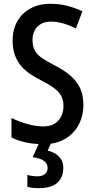

<svg xmlns="http://www.w3.org/2000/svg" viewBox="-20 -744 494 1004"><path d="M416 -197Q416 -136 390 -89Q364 -42 317 -16Q270 10 205 10Q174 10 145 6Q116 2 90 -5.5Q64 -13 40 -25V-127Q79 -108 123 -95.5Q167 -83 207 -83Q242 -83 265 -97Q288 -111 300 -135.5Q312 -160 312 -189Q312 -222 299 -244.5Q286 -267 260 -285.5Q234 -304 193 -325Q163 -340 136.5 -358Q110 -376 90 -399.5Q70 -423 58 -455.5Q46 -488 46 -532Q46 -590 71 -633.5Q96 -677 141.5 -701Q187 -725 246 -724Q292 -724 333.5 -713Q375 -702 411 -685L377 -595Q341 -613 309 -622Q277 -631 246 -631Q216 -631 194.5 -619Q173 -607 161.5 -585.5Q150 -564 150 -536Q150 -502 161.5 -480.5Q173 -459 199 -441Q225 -423 268 -401Q317 -376 349.5 -347.5Q382 -319 399 -282.5Q416 -246 416 -197ZM311 133Q311 184 279.5 212Q248 240 183 240Q164 240 149 238Q134 236 123 233V171Q134 174 148 176Q162 178 174 178Q200 178 214.5 166.5Q229 155 229 134Q229 111 209.5 97Q190 83 151 78L186 0H249L229 44Q254 49 272.5 61.5Q291 74 301 91.5Q311 109 311 133Z"/></svg>

Font: Noto Sans Bengali Condensed Medium
Style: Regular
Weight: 500
Width: 3
Designer: Jelle Bosma - Monotype Design Team
Foundry: Monotype Imaging Inc.
Version: Version 2.003